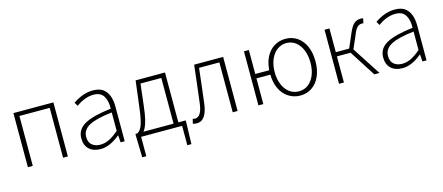

<svg xmlns="http://www.w3.org/2000/svg" viewBox="-50 -1085 4197 1818"><g transform="rotate(-15 2049.0 -176.5)"><path d="M102 -530H494V0H447V-489H150V0H102Z M661 -132Q661 -219 742 -265Q823 -311 1003 -332Q1006 -408 977 -455Q948 -502 879 -502Q794 -502 708 -439L687 -475Q787 -543 883 -543Q946 -543 983 -516Q1051 -465 1051 -340V0H1011L1006 -69H1003Q904 13 815 13Q743 13 702 -25Q661 -63 661 -132ZM1003 -114V-295Q847 -278 778 -240Q709 -202 709 -134Q709 -80 740.5 -54Q772 -28 822 -28Q866 -28 909 -49Q952 -70 1003 -114Z M1212 190H1172L1167 -14V-41H1660V-14L1654 190H1614V0H1212ZM1541 -489H1337L1312 -275Q1296 -132 1266 -73Q1254 -48 1241 -35Q1228 -22 1213 -13L1187 -41Q1205 -51 1218 -71Q1251 -117 1269 -280L1300 -530H1588V-15H1541Z M1717 7 1728 -38 1738 -36Q1744 -34 1750 -34Q1783 -34 1803 -67Q1823 -100 1831 -168L1853 -350L1874 -530H2158V0H2110V-489H1911Q1904 -434 1892 -324Q1887 -277 1872 -158Q1853 13 1756 13Q1735 13 1717 7Z M2362 -530H2410V-295H2561V-252H2410V0H2362ZM2657 -20Q2604 -53 2575 -115.5Q2546 -178 2546 -264Q2546 -353 2576 -416Q2605 -477 2656 -510Q2707 -543 2771 -543Q2835 -543 2885 -509.5Q2935 -476 2963.5 -413Q2992 -350 2992 -264Q2992 -179 2963.5 -116.5Q2935 -54 2885 -20.5Q2835 13 2771 13Q2708 13 2657 -20ZM2943 -264Q2943 -333 2921 -387.5Q2899 -442 2859.5 -472Q2820 -502 2769 -502Q2718 -502 2677.5 -471.5Q2637 -441 2614.5 -387Q2592 -333 2592 -264Q2592 -195 2614.5 -141.5Q2637 -88 2677 -58.5Q2717 -29 2769 -29Q2820 -29 2859.5 -58.5Q2899 -88 2921 -141.5Q2943 -195 2943 -264Z M3152 -530H3200V-297H3331L3388 -429Q3415 -495 3442.5 -519Q3470 -543 3509 -543Q3528 -543 3533 -539L3523 -493Q3517 -495 3516 -495H3507Q3482 -495 3463.5 -477.5Q3445 -460 3425 -411L3368 -279L3549 0H3498L3334 -256H3200V0H3152Z M3620 -132Q3620 -219 3701 -265Q3782 -311 3962 -332Q3965 -408 3936 -455Q3907 -502 3838 -502Q3753 -502 3667 -439L3646 -475Q3746 -543 3842 -543Q3905 -543 3942 -516Q4010 -465 4010 -340V0H3970L3965 -69H3962Q3863 13 3774 13Q3702 13 3661 -25Q3620 -63 3620 -132ZM3962 -114V-295Q3806 -278 3737 -240Q3668 -202 3668 -134Q3668 -80 3699.5 -54Q3731 -28 3781 -28Q3825 -28 3868 -49Q3911 -70 3962 -114Z"/></g></svg>

Font: Merged Yaku Han JP ExtraLight
Style: Regular
Weight: 250
Designer: Ryoko NISHIZUKA 西塚涼子 (kana, bopomofo & ideographs); Paul D. Hunt (Latin, Greek & Cyrillic); Sandoll Communications 산돌커뮤니
Foundry: Adobe
Version: Version 2.004